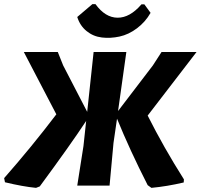

<svg xmlns="http://www.w3.org/2000/svg" viewBox="-32 -896 969 927"><path d="M665 -875 695 -834Q670 -790 629.5 -759.5Q589 -729 545 -719.5Q501 -710 459.5 -715Q418 -720 386 -746Q354 -772 341 -814L414 -876H429Q476 -811 535.5 -810.5Q595 -810 651 -875ZM142 11Q79 5 -8 -16L-12 -36Q120 -186 240 -344L83 -645H247L273 -580L389 -356L420 -645H578L538 -360L706 -580L748 -645H917L681 -338Q759 -183 856 -30L855 -15Q774 4 699 11L681 -2Q594 -173 533 -323L516 -206L497 0H341L371 -191L384 -312Q309 -198 160 4Z"/></svg>

Font: Alegreya Sans ExtraBold
Style: Italic
Weight: 800
Italic angle: -7°
Designer: Juan Pablo del Peral
Foundry: Huerta Tipografica
Version: Version 2.007